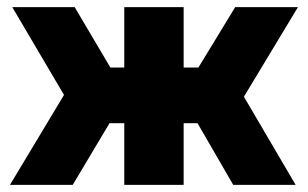

<svg xmlns="http://www.w3.org/2000/svg" viewBox="-20 -520 866 540"><path d="M329.5 -500H496.5V-330H538L641.5 -500H818L666 -248L811.5 0H636L535.5 -173.5H496.5V0H329.5V-173.5H288L184.5 0H8L160 -253L14.5 -500H190L290.5 -330H329.5Z"/></svg>

Font: Overused Grotesk ExtraBold
Style: Regular
Weight: 800
Version: Version 0.004